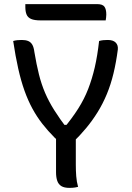

<svg xmlns="http://www.w3.org/2000/svg" viewBox="-20 -903 640 932"><path d="M359 4Q351 6 345 7Q339 8 332 8.5Q325 9 317 9Q292 9 278 0.5Q264 -8 258 -25Q252 -42 252 -67Q252 -115 252 -163.5Q252 -212 252 -260H348Q348 -234 348 -208.5Q348 -183 348 -156.5Q348 -130 348 -104Q348 -75 350 -48Q352 -21 359 4ZM44 -704Q54 -707 64.5 -708Q75 -709 86 -709Q104 -709 116.5 -704Q129 -699 136.5 -686.5Q144 -674 147 -650Q157 -590 169 -542Q181 -494 199 -452Q217 -410 243.5 -368Q270 -326 308 -276L266 -297H329L286 -276Q330 -329 359.5 -375.5Q389 -422 408 -471Q427 -520 440 -576Q453 -632 461 -704Q471 -707 481.5 -708Q492 -709 503 -709Q529 -709 541.5 -696.5Q554 -684 552 -663Q544 -601 531 -547Q518 -493 498.5 -446Q479 -399 453.5 -358Q428 -317 398 -281Q368 -245 334 -212Q315 -212 301.5 -212.5Q288 -213 278.5 -215.5Q269 -218 261 -222.5Q253 -227 246 -234Q213 -267 186 -301.5Q159 -336 137.5 -375.5Q116 -415 99 -462.5Q82 -510 68.5 -570Q55 -630 44 -704ZM103 -883H452Q478 -883 487 -870.5Q496 -858 496 -832Q496 -825 495 -817.5Q494 -810 493 -804H177Q147 -804 131 -811Q115 -818 109 -832.5Q103 -847 103 -869Q103 -873 103 -876.5Q103 -880 103 -883Z"/></svg>

Font: Recursive Monospace Casual
Style: Regular
Weight: 400
Version: Version 1.047